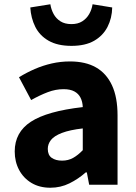

<svg xmlns="http://www.w3.org/2000/svg" viewBox="-20 -866 638 900"><path d="M216 14Q165 14 127.5 -8.5Q90 -31 69.5 -69.5Q49 -108 49 -156Q49 -246 125 -295.5Q201 -345 368 -364Q367 -389 357.5 -408Q348 -427 328.5 -437.5Q309 -448 278 -448Q241 -448 204 -434Q167 -420 126 -397L69 -504Q105 -526 143 -542.5Q181 -559 222.5 -568.5Q264 -578 308 -578Q381 -578 430 -550Q479 -522 505 -466Q531 -410 531 -325V0H398L387 -58H382Q347 -27 305.5 -6.5Q264 14 216 14ZM271 -113Q300 -113 323 -126Q346 -139 368 -162V-264Q307 -257 270.5 -243Q234 -229 219 -210Q204 -191 204 -168Q204 -139 222.5 -126Q241 -113 271 -113ZM315 -651Q250 -651 208 -675Q166 -699 145.5 -740Q125 -781 122 -831L216 -846Q220 -821 231.5 -800Q243 -779 263.5 -766Q284 -753 315 -753Q345 -753 365.5 -766Q386 -779 398 -800Q410 -821 414 -846L506 -831Q505 -781 484 -740Q463 -699 421.5 -675Q380 -651 315 -651Z"/></svg>

Font: Noto Sans SC ExtraBold
Style: Regular
Weight: 800
Designer: Ryoko NISHIZUKA 西塚涼子 (kana, bopomofo & ideographs); Paul D. Hunt (Latin, Greek & Cyrillic); Sandoll Communications 산돌커뮤니
Foundry: Adobe
Version: Version 2.004-H2;hotconv 1.0.118;makeotfexe 2.5.65603